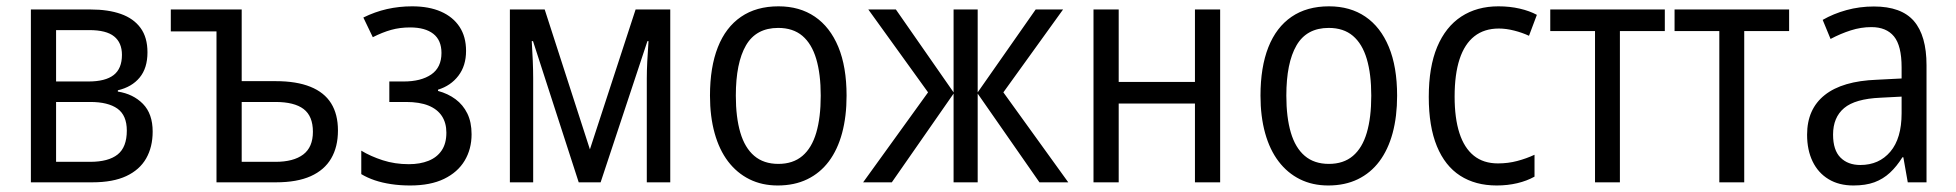

<svg xmlns="http://www.w3.org/2000/svg" viewBox="-20 -565 6063 595"><path d="M437 -402.8Q437 -354 412.8 -324.7Q388.7 -295.4 345.2 -285.2V-281.2Q392.6 -273.9 422.9 -243.2Q453.1 -212.4 453.1 -157.2Q453.1 -109.4 432.9 -74Q412.6 -38.6 371.3 -19.3Q330.1 0 266.1 0H75.7V-535.6H261.2Q315.4 -535.6 354.7 -521.7Q394 -507.8 415.5 -478.5Q437 -449.2 437 -402.8ZM373 -160.2Q373 -207.5 344 -228.3Q314.9 -249 259.8 -249H153.8V-63.5H259.3Q315.9 -63.5 344.5 -86.2Q373 -108.9 373 -160.2ZM357.9 -395Q357.9 -432.6 333.7 -452.1Q309.6 -471.7 256.8 -471.7H153.8V-312.5H253.9Q306.6 -312.5 332.3 -332.5Q357.9 -352.5 357.9 -395Z M729 -535.6V-313.5H834.5Q898.9 -313.5 941.9 -296.1Q984.9 -278.8 1006.1 -244.9Q1027.3 -210.9 1027.3 -160.6Q1027.3 -109.9 1006.3 -74Q985.4 -38.1 942.9 -19Q900.4 0 835.4 0H650.9V-467.8H509.3V-535.6ZM833.5 -249H729V-63.5H834Q889.6 -63.5 919.7 -86.2Q949.7 -108.9 949.7 -156.7Q949.7 -205.1 920.9 -227.1Q892.1 -249 833.5 -249Z M1257.3 -545.4Q1309.1 -545.4 1346.4 -529.1Q1383.8 -512.7 1404.1 -481.9Q1424.3 -451.2 1424.3 -407.2Q1424.3 -361.3 1400.6 -330.3Q1377 -299.3 1337.4 -287.1V-283.2Q1368.2 -274.9 1391.6 -257.6Q1415 -240.2 1428.2 -213.4Q1441.4 -186.5 1441.4 -148.9Q1441.4 -103 1419.9 -67.1Q1398.4 -31.2 1356.2 -10.7Q1314 9.8 1251 9.8Q1219.7 9.8 1192.1 5.6Q1164.6 1.5 1141.4 -6.3Q1118.2 -14.2 1099.6 -25.4V-98.1Q1128.4 -80.6 1166 -68.4Q1203.6 -56.2 1247.1 -56.2Q1281.7 -56.2 1307.9 -66.7Q1334 -77.1 1348.6 -98.6Q1363.3 -120.1 1363.3 -153.8Q1363.3 -184.1 1349.4 -205.3Q1335.4 -226.6 1307.9 -237.8Q1280.3 -249 1238.3 -249H1186.5V-312.5H1231Q1284.7 -312.5 1316.4 -334.2Q1348.1 -356 1348.1 -400.9Q1348.1 -440.4 1322.8 -460.2Q1297.4 -480 1251 -480Q1219.2 -480 1192.1 -472.4Q1165 -464.8 1135.3 -449.7L1106 -510.7Q1141.6 -528.3 1179.2 -536.9Q1216.8 -545.4 1257.3 -545.4Z M2057.1 -535.6V0H1984.4V-322.3Q1984.4 -344.7 1985.8 -373.8Q1987.3 -402.8 1989.7 -437.5H1986.3L1841.3 0H1773.4L1631.8 -437.5H1627.9Q1629.9 -405.8 1631.1 -375.7Q1632.3 -345.7 1632.3 -321.8V0H1560.1V-535.6H1668L1808.1 -102.1L1949.7 -535.6Z M2603.5 -268.6Q2603.5 -204.1 2589.6 -152.6Q2575.7 -101.1 2548.6 -64.9Q2521.5 -28.8 2481.7 -9.5Q2441.9 9.8 2390.1 9.8Q2341.3 9.8 2302.5 -9.5Q2263.7 -28.8 2236.3 -64.7Q2209 -100.6 2194.6 -152.3Q2180.2 -204.1 2180.2 -268.6Q2180.2 -356.9 2204.6 -418.7Q2229 -480.5 2276.4 -512.9Q2323.7 -545.4 2392.6 -545.4Q2458 -545.4 2505.1 -513.4Q2552.2 -481.4 2577.9 -419.7Q2603.5 -357.9 2603.5 -268.6ZM2260.3 -268.6Q2260.3 -201.7 2274.2 -154.3Q2288.1 -106.9 2317.4 -82Q2346.7 -57.1 2392.1 -57.1Q2437.5 -57.1 2466.6 -81.8Q2495.6 -106.4 2509.5 -153.6Q2523.4 -200.7 2523.4 -268.6Q2523.4 -335.4 2509.5 -382.3Q2495.6 -429.2 2466.6 -453.9Q2437.5 -478.5 2391.6 -478.5Q2323.2 -478.5 2291.7 -424.3Q2260.3 -370.1 2260.3 -268.6Z M3274.4 -535.6 3089.4 -278.8 3290.5 0H3201.2L3009.8 -274.9V0H2935.1V-274.9L2743.7 0H2654.8L2856 -278.8L2670.9 -535.6H2756.3L2935.1 -278.8V-535.6H3009.8V-278.8L3189.5 -535.6Z M3446.8 -535.6V-311H3683.1V-535.6H3761.2V0H3683.1V-244.1H3446.8V0H3368.7V-535.6Z M4309.6 -268.6Q4309.6 -204.1 4295.7 -152.6Q4281.7 -101.1 4254.6 -64.9Q4227.5 -28.8 4187.7 -9.5Q4147.9 9.8 4096.2 9.8Q4047.4 9.8 4008.5 -9.5Q3969.7 -28.8 3942.4 -64.7Q3915 -100.6 3900.6 -152.3Q3886.2 -204.1 3886.2 -268.6Q3886.2 -356.9 3910.6 -418.7Q3935.1 -480.5 3982.4 -512.9Q4029.8 -545.4 4098.6 -545.4Q4164.1 -545.4 4211.2 -513.4Q4258.3 -481.4 4283.9 -419.7Q4309.6 -357.9 4309.6 -268.6ZM3966.3 -268.6Q3966.3 -201.7 3980.2 -154.3Q3994.1 -106.9 4023.4 -82Q4052.7 -57.1 4098.1 -57.1Q4143.6 -57.1 4172.6 -81.8Q4201.7 -106.4 4215.6 -153.6Q4229.5 -200.7 4229.5 -268.6Q4229.5 -335.4 4215.6 -382.3Q4201.7 -429.2 4172.6 -453.9Q4143.6 -478.5 4097.7 -478.5Q4029.3 -478.5 3997.8 -424.3Q3966.3 -370.1 3966.3 -268.6Z M4618.2 9.8Q4552.2 9.8 4505.1 -20.5Q4458 -50.8 4432.9 -111.8Q4407.7 -172.9 4407.7 -264.6Q4407.7 -357.4 4433.8 -419.7Q4460 -481.9 4508.5 -513.7Q4557.1 -545.4 4623.5 -545.4Q4658.7 -545.4 4689.5 -538.3Q4720.2 -531.2 4742.7 -519L4718.3 -454.1Q4697.3 -463.9 4672.4 -470.2Q4647.5 -476.6 4625 -476.6Q4579.6 -476.6 4549.1 -452.6Q4518.6 -428.7 4503.2 -381.8Q4487.8 -335 4487.8 -265.6Q4487.8 -198.7 4502.7 -152.6Q4517.6 -106.4 4547.4 -82.5Q4577.1 -58.6 4622.1 -58.6Q4653.8 -58.6 4682.1 -66.2Q4710.4 -73.7 4735.4 -85.4V-17.6Q4711.9 -4.4 4681.9 2.7Q4651.9 9.8 4618.2 9.8Z M5139.2 -468.8H5000V0H4922.9V-468.8H4784.2V-535.6H5139.2Z M5524.4 -468.8H5385.3V0H5308.1V-468.8H5169.4V-535.6H5524.4Z M5787.1 -544.9Q5872.1 -544.9 5911.1 -499.8Q5950.2 -454.6 5950.2 -362.8V0H5892.1L5878.4 -77.6H5875.5Q5857.9 -49.3 5836.9 -29.8Q5815.9 -10.3 5788.8 -0.2Q5761.7 9.8 5723.6 9.8Q5678.7 9.8 5646.5 -9.8Q5614.3 -29.3 5597.2 -64.7Q5580.1 -100.1 5580.1 -147.5Q5580.1 -227.1 5634.8 -270.5Q5689.5 -314 5796.4 -317.9L5873 -321.8V-356.4Q5873 -423.3 5849.4 -452.1Q5825.7 -481 5779.3 -481Q5747.1 -481 5715.6 -470.9Q5684.1 -460.9 5652.8 -444.3L5628.4 -503.4Q5661.6 -522.5 5702.1 -533.7Q5742.7 -544.9 5787.1 -544.9ZM5873 -265.6 5807.6 -262.2Q5729 -258.8 5694.8 -230Q5660.6 -201.2 5660.6 -147.9Q5660.6 -99.6 5683.6 -76.7Q5706.5 -53.7 5745.1 -53.7Q5803.2 -53.7 5838.1 -95Q5873 -136.2 5873 -213.9Z"/></svg>

Font: Open Sans SemiCondensed
Style: Regular
Weight: 400
Width: 4
Designer: Monotype Design Team
Foundry: Monotype Imaging Inc.
Version: Version 3.000